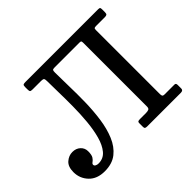

<svg xmlns="http://www.w3.org/2000/svg" viewBox="-171 -981 1225 1225"><g transform="rotate(-45 441.0 -369.0)"><path d="M-4.5 -126.5Q-4.5 -176 22.2 -199.2Q49 -222.5 81.5 -222.5Q114.5 -222.5 135.5 -203Q156.5 -183.5 156.5 -154.5Q156.5 -121 146.8 -106.5Q137 -92 127.2 -85.8Q117.5 -79.5 117.5 -71Q117.5 -62 126.8 -57Q136 -52 148.5 -52Q192.5 -52 220 -84.8Q247.5 -117.5 262.5 -172Q277.5 -226.5 283.5 -292.5Q289.5 -358.5 290 -426.5Q290.5 -494.5 289 -554.2Q287.5 -614 287.5 -654.5Q287.5 -672 283.5 -678Q279.5 -684 262.5 -684H185Q169.5 -684 165.5 -688.2Q161.5 -692.5 161.5 -708.5V-728.5Q161.5 -744 167 -747Q172.5 -750 186.5 -750H840.5Q853 -750 856.2 -747Q859.5 -744 859.5 -731.5V-705.5Q859.5 -692 854 -688Q848.5 -684 838.5 -684H758Q745.5 -684 741.8 -681Q738 -678 738 -665V-88Q738 -75.5 742 -70.8Q746 -66 757 -66H846.5Q859.5 -66 859.5 -50V-17.5Q859.5 0 838.5 0H534.5Q523 0 518.2 -3.5Q513.5 -7 513.5 -17.5V-51Q513.5 -60 518 -63Q522.5 -66 537 -66H590Q604 -66 613.8 -70Q623.5 -74 623.5 -91V-664.5Q623.5 -676 621.2 -680Q619 -684 606.5 -684H383.5Q367.5 -684 364.5 -679Q361.5 -674 361.5 -658Q361.5 -604 363.5 -534Q365.5 -464 364 -388.8Q362.5 -313.5 352.5 -242.2Q342.5 -171 318.5 -113.8Q294.5 -56.5 251.8 -22.5Q209 11.5 141.5 11.5Q72.5 11.5 34 -29Q-4.5 -69.5 -4.5 -126.5Z"/></g></svg>

Font: Besley* Medium
Style: Regular
Weight: 500
Designer: Owen Earl
Foundry: indestructible type*
Version: Version 3.000; ttfautohint (v1.8.3)